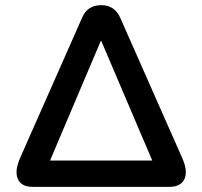

<svg xmlns="http://www.w3.org/2000/svg" viewBox="-20 -725 785 745"><path d="M107 0Q62 0 49 -31Q36 -62 58 -112L298 -655Q309 -681 327.5 -693Q346 -705 373 -705Q425 -705 447 -655L687 -112Q710 -60 695.5 -30Q681 0 638 0ZM371 -566 158 -64V-102H587V-64L373 -566Z"/></svg>

Font: Nunito
Style: Bold
Weight: 700
Designer: Vernon Adams
Foundry: Vernon Adams
Version: Version 3.602